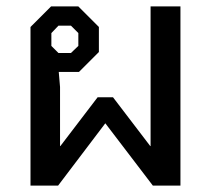

<svg xmlns="http://www.w3.org/2000/svg" viewBox="-20 -578 657 598"><path d="M75 -494 139 -558H224L288 -494V-416L226 -354H163L167 -307V-123H168L284 -275H332L448 -123H449V-558H542V0H456L308 -194L161 0H75ZM201 -413 224 -435V-475L201 -498H162L140 -475V-435L162 -413Z"/></svg>

Font: Chakra Petch Medium
Style: Regular
Weight: 500
Designer: Katatrad Aksorn Co.,Ltd.
Foundry: Cadson Demak Co.,Ltd.
Version: Version 1.000; ttfautohint (v1.6)